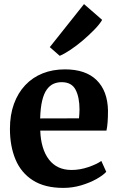

<svg xmlns="http://www.w3.org/2000/svg" viewBox="-20 -906 578 937"><path d="M289 11Q198.5 11 140.8 -25.8Q83 -62.5 55.8 -127.5Q28.5 -192.5 28.5 -277Q28.5 -345 48 -398.8Q67.5 -452.5 103 -490.2Q138.5 -528 187.8 -547.8Q237 -567.5 297 -567.5Q398 -567.5 451.5 -515Q505 -462.5 507 -367Q507 -334 505.2 -310.2Q503.5 -286.5 499.5 -268.5H176.5Q178 -223.5 188.8 -188Q199.5 -152.5 218.8 -127.5Q238 -102.5 265.5 -89.5Q293 -76.5 329.5 -76.5Q370 -76.5 411 -90.5Q452 -104.5 474.5 -120.5L498.5 -67.5Q482.5 -50 450.2 -32Q418 -14 376 -1.5Q334 11 289 11ZM176 -328 365.5 -328.5Q366.5 -338.5 367.2 -349.8Q368 -361 368 -371.5Q368 -431.5 348.8 -468.2Q329.5 -505 281 -505Q259 -505 240.8 -496.8Q222.5 -488.5 208.2 -468.8Q194 -449 185.8 -414.8Q177.5 -380.5 176 -328ZM271 -634 223 -676 390 -886 478.5 -809Q466.5 -788 441 -761.8Q415.5 -735.5 384.8 -709.2Q354 -683 324 -663Q294 -643 272.5 -634Z"/></svg>

Font: Merriweather 24pt
Style: Bold
Weight: 700
Designer: Eben Sorkin
Foundry: Eben Sorkin
Version: Version 2.100